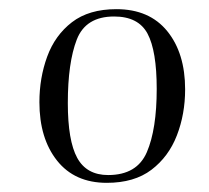

<svg xmlns="http://www.w3.org/2000/svg" viewBox="-20 -761 457 419"><path d="M213 -362Q143 -362 104.5 -410.5Q66 -459 66 -538Q66 -591 83 -637.5Q100 -684 137 -712.5Q174 -741 234 -741Q306 -741 345 -693Q384 -645 384 -566Q384 -512 366 -465.5Q348 -419 310.5 -390.5Q273 -362 213 -362ZM216 -379Q279 -379 300.5 -429Q322 -479 322 -567Q322 -650 302 -687.5Q282 -725 229 -725Q167 -725 147.5 -674.5Q128 -624 128 -536Q128 -454 148.5 -416.5Q169 -379 216 -379Z"/></svg>

Font: Literata 72pt Light
Style: Italic
Weight: 300
Italic angle: -2°
Designer: Latin by Veronika Burian and Jose Scaglione. Greek by Irene Vlachou. Cyrillic by Vera Evstafieva
Foundry: TypeTogether
Version: Version 3.002